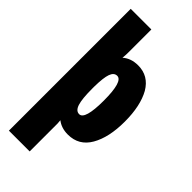

<svg xmlns="http://www.w3.org/2000/svg" viewBox="-304 -807 1095 1095"><g transform="rotate(45 243.0 -260.0)"><path d="M198.7 -751.5V-570.3Q198.7 -555.2 198.2 -547.4L196.3 -521Q232.4 -553.7 290.5 -553.7Q375 -553.7 419.9 -477.5Q463.4 -399.9 463.4 -272.7Q463.4 -145.5 418.7 -68.1Q374 9.3 285.6 9.3Q233.4 9.3 197.8 -18.6Q199.7 -2.4 199.7 6.8V231H32.2V-751.5ZM198.7 -273.9Q198.7 -192.4 210.4 -155.5Q222.2 -118.7 249 -118.7Q293.9 -118.7 293.9 -272.9Q293.9 -427.2 248 -427.2Q222.7 -427.2 211.2 -395.5Q199.7 -363.8 198.7 -290.5Z"/></g></svg>

Font: Open Sans Hebrew Condensed Extra Bold
Style: Regular
Weight: 800
Width: 3
Foundry: Ascender Corporation, Yanek Iontef
Version: Version 2.001;PS 002.001;hotconv 1.0.70;makeotf.lib2.5.58329